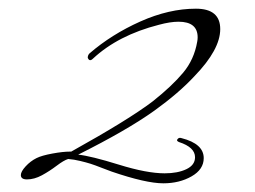

<svg xmlns="http://www.w3.org/2000/svg" viewBox="-20 -693 587 442"><path d="M137 -327Q127 -324 110.5 -311.5Q94 -299 76.5 -289.5Q59 -280 42 -280Q28 -280 28 -290Q28 -298 39 -310Q50 -322 64 -329Q76 -335 100.5 -339.5Q125 -344 141 -344Q142 -344 144 -344Q277 -418 332 -460Q376 -495 401.5 -525.5Q427 -556 434 -597Q435 -602 435 -607Q435 -643 391 -643Q372 -643 346 -636Q252 -612 194 -558Q186 -550 182 -560Q182 -566 186 -570Q237 -614 303 -643.5Q369 -673 431 -673Q487 -673 487 -626Q487 -579 428 -518Q392 -479 335 -438Q272 -393 160 -337Q189 -334 253.5 -314Q318 -294 359 -294Q389 -294 409 -303.5Q429 -313 429 -331Q429 -354 392 -366Q385 -369 389 -373Q392 -377 398 -375Q449 -362 449 -329Q449 -303 421 -287Q393 -271 356 -271Q316 -271 237 -298Q231 -300 214.5 -306.5Q198 -313 188.5 -316Q179 -319 164.5 -322.5Q150 -326 137 -327Z"/></svg>

Font: Bilbo Swash Caps
Style: Regular
Weight: 400
Designer: Robert E. Leuschke
Foundry: Robert E. Leuschke
Version: Version 1.003